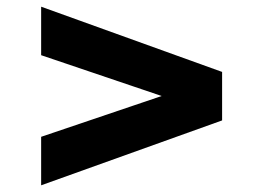

<svg xmlns="http://www.w3.org/2000/svg" viewBox="-20 -574 788 574"><path d="M103 -20V-165L549 -316V-258L103 -409V-554L644 -359V-214Z"/></svg>

Font: Nunito Sans 10pt Expanded Black
Style: Regular
Weight: 900
Width: 7
Designer: Vernon Adams
Foundry: Vernon Adams
Version: Version 3.101;gftools[0.9.27]